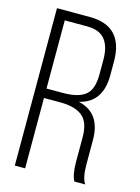

<svg xmlns="http://www.w3.org/2000/svg" viewBox="-109 -763 603 825"><g transform="rotate(15 193.0 -350.0)"><path d="M40 0V-700.2H186Q335.9 -700.2 335.9 -542V-481Q335.9 -359.4 234.9 -335.9Q335.9 -313.5 335.9 -192.9V-84Q335.9 -25.9 353 0H305.2Q290 -25.9 290 -84V-193.8Q290 -259.8 256.8 -286.4Q223.6 -313 159.2 -313H85.9V0ZM85.9 -355H160.2Q226.6 -355 258.3 -380.1Q290 -405.3 290 -472.2V-538.1Q290 -596.7 265.1 -627.4Q240.2 -658.2 185.1 -658.2H85.9Z"/></g></svg>

Font: Bebas Neue Book
Style: Regular
Weight: 400
Designer: Ryoichi Tsunekawa
Foundry: Ryoichi Tsunekawa
Version: Version 001.003